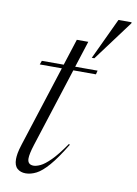

<svg xmlns="http://www.w3.org/2000/svg" viewBox="-86 -815 629 882"><g transform="rotate(10 228.0 -374.0)"><path d="M111.5 -125Q104 -101.5 100.8 -86Q97.5 -70.5 97.5 -60Q97.5 -31 126 -31Q139 -31 158 -40Q177 -49 204.2 -76Q231.5 -103 269 -157.5L273.5 -154.5Q233 -87.5 202 -51.8Q171 -16 145.5 -3Q120 10 96 10Q72 10 56.8 -3.5Q41.5 -17 41.5 -47Q41.5 -58.5 44.2 -74.8Q47 -91 55.5 -117.5L176.5 -494H73.5L80 -512H182L221.5 -635H275L235.5 -512H340L335.5 -494H230ZM303.5 -565.5 394 -758H455.5L455 -753L315.5 -565.5Z"/></g></svg>

Font: Newsreader Display Light
Style: Italic
Weight: 300
Italic angle: -17°
Designer: Hugues Gentile
Foundry: Production Type
Version: Version 1.001